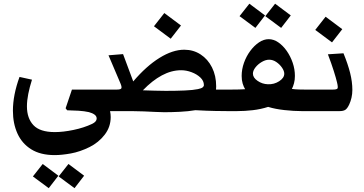

<svg xmlns="http://www.w3.org/2000/svg" viewBox="-20 -592 1942 1023"><path d="M889.6 -385.7 800.3 -452.1 855.5 -522.5 944.3 -456.1ZM377 410.6 292.5 348.1 344.7 281.7 428.2 344.2ZM239.7 410.6 155.3 348.1 207.5 281.7 291 344.2ZM487.3 0Q469.2 0 460 -13.2Q450.7 -26.4 450.7 -56.2Q450.7 -88.9 459.2 -101.8Q467.8 -114.7 487.3 -114.7H602.1Q622.1 -114.7 626.2 -120.8Q630.4 -127 622.1 -147L558.1 -297.4L635.7 -303.7L689.9 -158.2Q759.3 -239.7 829.6 -283.4Q899.9 -327.1 961.9 -327.1Q1010.3 -327.1 1048.8 -302Q1087.4 -276.9 1109.6 -232.7Q1131.8 -188.5 1131.8 -131.8Q1131.8 -123.5 1130.9 -114.7H1190.4Q1210 -114.7 1218.5 -101.8Q1227.1 -88.9 1227.1 -56.2Q1227.1 -26.4 1217.8 -13.2Q1208.5 0 1190.4 0Q1173.3 0 1128.4 -0.7Q1083.5 -1.5 1021 -4.9Q982.9 1.5 938.2 3.7Q893.6 5.9 855 5.9Q837.9 5.9 808.8 4.4Q779.8 2.9 746.1 1.5Q712.4 0 680.7 0ZM945.3 -217.8Q893.6 -217.8 842.5 -190.4Q791.5 -163.1 741.2 -110.8Q773.9 -109.9 804.4 -108.9Q835 -107.9 863.3 -107.9Q920.9 -107.9 965.1 -109.9Q1009.3 -111.8 1034.7 -117.2Q1053.2 -121.1 1059.8 -126.5Q1066.4 -131.8 1066.4 -138.7Q1066.4 -161.1 1047.6 -179Q1028.8 -196.8 1000.7 -207.3Q972.7 -217.8 945.3 -217.8ZM889.6 -385.7 800.3 -452.1 855.5 -522.5 944.3 -456.1ZM329.6 -15.1 363.3 -114.7H612.8Q632.3 -114.7 640.9 -101.8Q649.4 -88.9 649.4 -56.2Q649.4 -26.4 640.1 -13.2Q630.9 0 612.8 0H566.4Q569.8 15.6 569.8 31.7Q569.8 84.5 537.6 126Q505.4 167.5 457.5 191.4Q406.2 216.8 357.4 225.6Q308.6 234.4 271.5 234.4Q195.8 234.4 146.5 203.6Q97.2 172.9 73 119.4Q48.8 65.9 48.8 -2Q48.8 -85.4 84 -182.1L150.4 -167.5Q137.7 -127.4 130.6 -91.6Q123.5 -55.7 123.5 -25.4Q123.5 38.1 158.2 75Q192.9 111.8 272 111.8Q316.4 111.8 371.6 100.3Q426.8 88.9 471.2 67.9Q495.1 56.2 495.1 39.6Q495.1 26.9 483.6 18.6Q472.2 10.3 453.6 5.4Q429.7 0 398.7 -2Q367.7 -3.9 337.9 -4.4Z M1478 -443.4 1393.6 -505.9 1445.8 -572.3 1529.3 -509.8ZM1340.8 -443.4 1256.3 -505.9 1308.6 -572.3 1392.1 -509.8ZM1407.2 -143.1Q1440.4 -141.6 1467.5 -159.2Q1494.6 -176.8 1494.6 -199.2Q1494.6 -213.9 1482.7 -231.4Q1470.7 -249 1452.4 -261.5Q1434.1 -273.9 1414.1 -273.9Q1395.5 -273.9 1375.2 -262.2Q1355 -250.5 1341.3 -233.2Q1327.6 -215.8 1327.6 -199.7Q1327.6 -178.2 1352.5 -161.1Q1377.4 -144 1407.2 -143.1ZM1190.4 0Q1172.4 0 1163.1 -13.2Q1153.8 -26.4 1153.8 -56.2Q1153.8 -88.9 1162.4 -101.8Q1170.9 -114.7 1190.4 -114.7H1212.4Q1234.9 -114.7 1252.9 -115.2Q1271 -115.7 1286.1 -116.7Q1278.3 -129.4 1272.9 -147Q1267.6 -164.6 1267.6 -187.5Q1267.6 -222.7 1280 -257.6Q1292.5 -292.5 1313.5 -320.8Q1334.5 -349.1 1359.9 -366.2Q1385.3 -383.3 1411.6 -383.3Q1438 -383.3 1462.9 -366.2Q1487.8 -349.1 1507.8 -320.6Q1527.8 -292 1539.6 -257.3Q1551.3 -222.7 1551.3 -187.5Q1551.3 -166 1546.6 -148.7Q1542 -131.3 1535.2 -118.2Q1554.2 -115.7 1571.8 -115.2Q1589.4 -114.7 1605 -114.7Q1624.5 -114.7 1633.1 -101.8Q1641.6 -88.9 1641.6 -56.2Q1641.6 -26.4 1632.3 -13.2Q1623 0 1605 0H1586.9Q1545.9 0 1496.3 -5.4Q1446.8 -10.7 1408.7 -22.5Q1369.1 -9.8 1326.7 -4.9Q1284.2 0 1243.7 0Z M1605 0Q1586.9 0 1577.6 -13.2Q1568.4 -26.4 1568.4 -56.2Q1568.4 -88.9 1576.9 -101.8Q1585.4 -114.7 1605 -114.7H1753.4Q1773.9 -114.7 1778.1 -120.4Q1782.2 -126 1775.9 -152.3Q1771 -173.8 1758.5 -213.4Q1746.1 -252.9 1727.1 -302.7L1810.1 -308.1Q1833.5 -251 1845.5 -203.4Q1857.4 -155.8 1857.4 -112.8Q1857.4 -91.3 1852.8 -71.3Q1848.1 -51.3 1840.8 -35.6Q1830.6 -13.7 1819.8 -6.8Q1809.1 0 1789.1 0ZM1749 -366.2 1659.7 -432.6 1714.8 -502.9 1803.7 -436.5Z"/></svg>

Font: Markazi Text
Style: Bold
Weight: 700
Designer: Borna Izadpanah (Arabic designer), Fiona Ross (Arabic design director) and Florian Runge (Latin designer)
Foundry: Borna Izadpanah and Florian Runge
Version: Version 1.001; ttfautohint (v1.8.3)